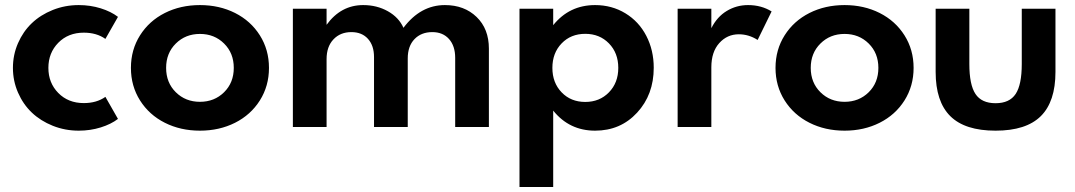

<svg xmlns="http://www.w3.org/2000/svg" viewBox="-20 -500 4232 756"><path d="M290 14.5Q235.9 14.5 187.7 -4.8Q139.5 -24.1 105.2 -56.8Q70.9 -89.5 50.9 -135.5Q30.9 -181.4 30.9 -232.7Q30.9 -284.1 50.9 -330Q70.9 -375.9 105.2 -408.6Q139.5 -441.4 187.7 -460.7Q235.9 -480 290 -480Q335.5 -480 376.4 -467.3Q417.3 -454.5 444.5 -433.6L395 -346.8Q360.5 -371.4 310 -371.4Q248.6 -371.4 209.5 -331.6Q170.5 -291.8 170.5 -232.7Q170.5 -173.6 209.5 -133.9Q248.6 -94.1 310 -94.1Q360.5 -94.1 395 -118.6L444.5 -31.8Q417.3 -10.9 376.4 1.8Q335.5 14.5 290 14.5Z M531.4 -104.5Q495.5 -161.4 495.5 -232.7Q495.5 -304.1 531.4 -360.9Q567.3 -417.7 629.1 -448.9Q690.9 -480 767.3 -480Q843.6 -480 905.5 -448.9Q967.3 -417.7 1003.2 -360.9Q1039.1 -304.1 1039.1 -232.7Q1039.1 -161.4 1003.2 -104.5Q967.3 -47.7 905.5 -16.6Q843.6 14.5 767.3 14.5Q690.9 14.5 629.1 -16.6Q567.3 -47.7 531.4 -104.5ZM672.3 -328.6Q634.1 -290.9 634.1 -232.7Q634.1 -174.5 672.3 -136.8Q710.5 -99.1 767.3 -99.1Q824.1 -99.1 862.3 -136.8Q900.5 -174.5 900.5 -232.7Q900.5 -290.9 862.3 -328.6Q824.1 -366.4 767.3 -366.4Q710.5 -366.4 672.3 -328.6Z M1133.2 0V-465.5H1265.9V-402.3Q1322.3 -480 1410 -480Q1464.1 -480 1507.3 -455.7Q1550.5 -431.4 1568.6 -390.5Q1635.9 -480 1731.8 -480Q1808.2 -480 1856.6 -433.2Q1905 -386.4 1905 -308.6V0H1772.3V-272.3Q1772.3 -319.1 1748 -346.4Q1723.6 -373.6 1682.3 -373.6Q1638.6 -373.6 1612 -345.9Q1585.5 -318.2 1585.5 -270V0H1452.7V-275.5Q1452.7 -320.5 1428.9 -347Q1405 -373.6 1363.6 -373.6Q1320 -373.6 1293 -345Q1265.9 -316.4 1265.9 -267.3V0Z M2025.5 -465.5H2158.2V-400.9Q2221.8 -480 2323.2 -480Q2389.1 -480 2442.3 -447.7Q2495.5 -415.5 2524.8 -358.9Q2554.1 -302.3 2554.1 -233.2Q2554.1 -127.3 2488.6 -56.4Q2423.2 14.5 2323.2 14.5Q2221.8 14.5 2158.2 -64.5V236.4H2025.5ZM2284.5 -98.6Q2340.9 -98.6 2377.7 -136.4Q2414.5 -174.1 2414.5 -232.7Q2414.5 -291.4 2377.7 -329.1Q2340.9 -366.8 2284.5 -366.8Q2227.7 -366.8 2191.4 -329.1Q2155 -291.4 2155 -232.7Q2155 -174.1 2191.4 -136.4Q2227.7 -98.6 2284.5 -98.6Z M2648.2 0V-465.5H2780.9V-389.1Q2803.6 -434.1 2841.8 -457Q2880 -480 2925.5 -480Q2977.7 -480 3018.2 -455L2963.2 -342.7Q2928.2 -365 2889.1 -365Q2843.2 -365 2812 -330.2Q2780.9 -295.5 2780.9 -235V0Z M3069.5 -104.5Q3033.6 -161.4 3033.6 -232.7Q3033.6 -304.1 3069.5 -360.9Q3105.5 -417.7 3167.3 -448.9Q3229.1 -480 3305.5 -480Q3381.8 -480 3443.6 -448.9Q3505.5 -417.7 3541.4 -360.9Q3577.3 -304.1 3577.3 -232.7Q3577.3 -161.4 3541.4 -104.5Q3505.5 -47.7 3443.6 -16.6Q3381.8 14.5 3305.5 14.5Q3229.1 14.5 3167.3 -16.6Q3105.5 -47.7 3069.5 -104.5ZM3210.5 -328.6Q3172.3 -290.9 3172.3 -232.7Q3172.3 -174.5 3210.5 -136.8Q3248.6 -99.1 3305.5 -99.1Q3362.3 -99.1 3400.5 -136.8Q3438.6 -174.5 3438.6 -232.7Q3438.6 -290.9 3400.5 -328.6Q3362.3 -366.4 3305.5 -366.4Q3248.6 -366.4 3210.5 -328.6Z M3664.1 -216.8V-465.5H3796.8V-247.7Q3796.8 -166.4 3820.9 -130Q3845 -93.6 3900 -93.6Q3955 -93.6 3979.1 -130Q4003.2 -166.4 4003.2 -247.7V-465.5H4135.9V-216.8Q4135.9 -100 4078.2 -42.7Q4020.5 14.5 3900 14.5Q3779.5 14.5 3721.8 -42.7Q3664.1 -100 3664.1 -216.8Z"/></svg>

Font: Spartan MB
Style: Bold
Weight: 700
Designer: Matt Bailey, Mirko Velimirovic
Foundry: Matt Bailey
Version: Version 1.005